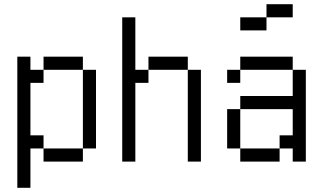

<svg xmlns="http://www.w3.org/2000/svg" viewBox="-20 -770 1540 915"><path d="M62.5 -500Q62.5 -500 62.5 125H125V-62.5H187.5V0H375V-62.5H187.5V-125H125Q125 -125 125 -375H187.5V-437.5H125V-500ZM375 -62.5H437.5Q437.5 -62.5 437.5 -437.5H375Q375 -437.5 375 -62.5ZM187.5 -437.5H375V-500H187.5Z M562.5 -687.5V0H625Q625 0 625 -375H687.5V-437.5H625Q625 -437.5 625 -687.5ZM875 -437.5V0H937.5V-437.5ZM687.5 -437.5H875V-500H687.5Z M1375 -687.5V-750H1250V-687.5H1125V-625H1250V-687.5ZM1125 -62.5V0H1312.5V-62.5ZM1125 -62.5V-250H1062.5V-62.5ZM1375 -62.5V0H1437.5V-437.5H1375Q1375 -437.5 1375 -312.5H1125V-250H1375Q1375 -250 1375 -125H1312.5V-62.5ZM1125 -437.5H1062.5V-375H1125ZM1125 -437.5H1375V-500H1125Z"/></svg>

Font: Unifont
Style: Regular
Weight: 500
Version: Version 15.1.04